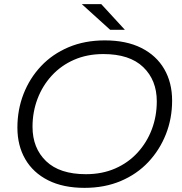

<svg xmlns="http://www.w3.org/2000/svg" viewBox="-20 -901 879 927"><path d="M388 6Q285 6 212.5 -30.5Q140 -67 102 -132.5Q64 -198 64 -285Q64 -371 93.5 -447Q123 -523 178 -581.5Q233 -640 311 -673Q389 -706 486 -706Q590 -706 662.5 -669.5Q735 -633 773 -567.5Q811 -502 811 -415Q811 -329 781 -253Q751 -177 696 -118.5Q641 -60 563 -27Q485 6 388 6ZM395 -60Q473 -60 536 -87.5Q599 -115 644 -164Q689 -213 713 -276.5Q737 -340 737 -412Q737 -514 671.5 -577Q606 -640 479 -640Q401 -640 338 -612.5Q275 -585 230 -536Q185 -487 161 -423.5Q137 -360 137 -289Q137 -186 202.5 -123Q268 -60 395 -60ZM512 -757 375 -881H469L583 -757Z"/></svg>

Font: Montserrat
Style: Italic
Weight: 400
Italic angle: -11.3°
Designer: Julieta Ulanovsky
Foundry: Julieta Ulanovsky
Version: Version 9.000; ttfautohint (v1.8.4.7-5d5b)